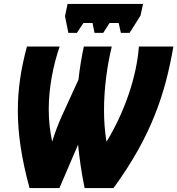

<svg xmlns="http://www.w3.org/2000/svg" viewBox="-20 -949 895 969"><path d="M325 -783H368L401 -833H447L457 -783H501L533 -833H579L590 -783H634L689 -870L702 -929H321L308 -867ZM129 0H280L374 -219C381 -150 391 -78 407 0H553C744 -262 814 -476 855 -714H681C670 -564 610 -386 519 -236H517C509 -286 505 -339 505 -393C505 -502 520 -614 544 -714H403C391 -657 382 -602 376 -547L290 -359C271 -316 257 -278 244 -236H243C232 -287 226 -341 226 -396C226 -503 247 -615 281 -714H116C85 -600 70 -497 70 -390C70 -271 89 -148 129 0Z"/></svg>

Font: Noto Sans ExtraCondensed Black
Style: Italic
Weight: 900
Width: 2
Italic angle: -12°
Designer: Monotype Design Team
Foundry: Monotype Imaging Inc.
Version: Version 2.013